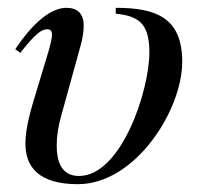

<svg xmlns="http://www.w3.org/2000/svg" viewBox="-20 -461 518 491"><path d="M276 -426C334 -420 362 -402 362 -327C362 -229 290 -11 182 -11C137 -11 125 -48 125 -89C125 -112 129 -138 136 -163L186 -344C193 -368 194 -387 194 -396C194 -426 178 -441 150 -441C112 -441 66 -406 19 -335L32 -326C73 -378 87 -386 101 -386C109 -386 113 -382 113 -372C113 -365 110 -351 105 -333L77 -240C60 -185 45 -136 45 -94C45 -34 79 10 179 10C326 10 446 -179 446 -303C446 -416 379 -441 276 -441Z"/></svg>

Font: XITS
Style: Italic
Weight: 400
Italic angle: -16.33°
Designer: MicroPress Inc., with final additions and corrections provided by Coen Hoffman, Elsevier (retired)
Version: Version 1.302